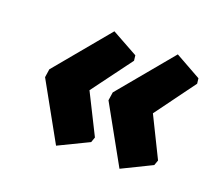

<svg xmlns="http://www.w3.org/2000/svg" viewBox="-77 -524 649 586"><g transform="rotate(20 247.5 -230.5)"><path d="M361 -36 258 -221 262 -248 409 -425 493 -378 495 -361 399 -230 463 -100 457 -83ZM155 -36 52 -221 56 -248 203 -425 288 -378 290 -361 193 -230 258 -100 252 -83Z"/></g></svg>

Font: Alegreya Sans Black
Style: Italic
Weight: 900
Italic angle: -7°
Designer: Juan Pablo del Peral
Foundry: Huerta Tipografica
Version: Version 2.007